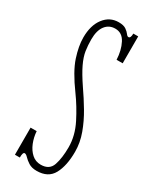

<svg xmlns="http://www.w3.org/2000/svg" viewBox="-190 -758 654 819"><g transform="rotate(30 137.0 -349.0)"><path d="M148.5 13.5Q124 13.5 108.5 3.5Q93 -6.5 83.8 -16.5Q74.5 -26.5 67.5 -26.5Q58.5 -26.5 58.5 0H34.5V-133.5H64.5Q66.5 -104 77.2 -77.5Q88 -51 106.5 -34.5Q125 -18 150.5 -18Q193 -18 205 -53.5Q217 -89 217 -142Q217 -198.5 188.5 -254.8Q160 -311 126 -357.5Q71.5 -432 54.2 -484.8Q37 -537.5 37 -579Q37 -639 64.5 -675Q92 -711 136 -711Q160 -711 172.2 -702.5Q184.5 -694 190.8 -685.2Q197 -676.5 202.5 -676.5Q213.5 -676.5 213.5 -700H237.5V-567.5H207.5Q205.5 -613 188.2 -646.5Q171 -680 137 -680Q106.5 -680 88.5 -656.5Q70.5 -633 70.5 -589Q70.5 -559.5 74.5 -533.2Q78.5 -507 93.8 -474.8Q109 -442.5 141.5 -394.5Q168 -356.5 193 -314.5Q218 -272.5 234.2 -228.2Q250.5 -184 250.5 -139Q250.5 -70.5 227.8 -28.5Q205 13.5 148.5 13.5Z"/></g></svg>

Font: Imbue 10pt Thin
Style: Regular
Weight: 100
Designer: Tyler Finck
Foundry: Etcetera Type Company
Version: Version 1.102; ttfautohint (v1.8.3)